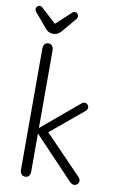

<svg xmlns="http://www.w3.org/2000/svg" viewBox="-90 -847 560 905"><g transform="rotate(10 190.0 -394.5)"><path d="M121 -229V-599Q121 -614 114.5 -622Q108 -630 97 -630Q85 -630 78.5 -622Q72 -614 72 -599V-22Q72 -8 78.5 0Q85 8 97 8Q109 8 115 0Q121 -8 121 -22V-203L308 -6Q314 0 319 3Q324 6 330 6Q339 6 346 -0.5Q353 -7 353 -16Q353 -25 344 -35L168 -217L323 -346Q333 -355 333 -363Q333 -372 327 -378Q321 -384 313 -384Q305 -384 296 -376ZM110 -726 42 -788Q33 -797 26 -797Q19 -797 13.5 -791.5Q8 -786 8 -779Q8 -774 13 -766L65 -705Q76 -690 86.5 -684Q97 -678 110 -678Q123 -678 133 -684Q143 -690 155 -705L206 -766Q209 -769 210 -772.5Q211 -776 211 -778Q211 -786 206 -791.5Q201 -797 193 -797Q185 -797 177 -788Z"/></g></svg>

Font: Beiruti Light
Style: Regular
Weight: 300
Designer: Arlette Boutros
Foundry: Boutros
Version: Version 1.41